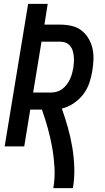

<svg xmlns="http://www.w3.org/2000/svg" viewBox="-20 -755 540 990"><path d="M255 215Q264 162 261 109Q258 56 249 5.5Q240 -45 226.5 -94Q213 -143 196 -190H136L105 0H4L125 -735H226L209 -628H291Q321 -628 349.5 -621.5Q378 -615 399.5 -598.5Q421 -582 435.5 -558Q450 -534 456.5 -506.5Q463 -479 462 -449.5Q461 -420 456 -390Q451 -358 440.5 -327Q430 -296 409.5 -269Q389 -242 360 -222.5Q331 -203 299 -195Q316 -147 330 -97.5Q344 -48 352.5 3Q361 54 363 107.5Q365 161 356 215ZM245 -278Q259 -278 274 -282.5Q289 -287 301.5 -296.5Q314 -306 324 -319Q334 -332 340.5 -346Q347 -360 351 -374.5Q355 -389 358 -404Q360 -419 361 -434.5Q362 -450 360.5 -464.5Q359 -479 355 -493Q351 -507 342 -518Q333 -529 319.5 -534.5Q306 -540 291 -540H194L151 -278Z"/></svg>

Font: Iosevka Term Curly SmBd Obl
Style: Regular
Weight: 600
Italic angle: -9°
Designer: Belleve Invis
Foundry: Belleve Invis
Version: Version 32.3.0